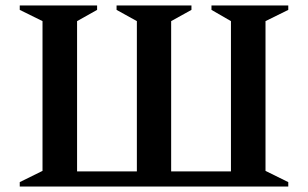

<svg xmlns="http://www.w3.org/2000/svg" viewBox="-20 -680 1124 700"><path d="M334 -660V-644L261 -603V-55H479V-603L405 -644V-660H678V-644L604 -603V-55H822V-603L751 -644V-660H1031V-644L948 -603V-57L1031 -16V0H52V-16L135 -57V-603L52 -644V-660Z"/></svg>

Font: Spectral SC SemiBold
Style: Regular
Weight: 600
Designer: Jean-Baptiste Levee
Foundry: Production Type
Version: Version 2.001